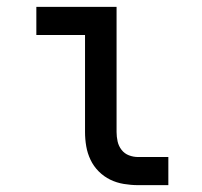

<svg xmlns="http://www.w3.org/2000/svg" viewBox="-20 -540 588 560"><path d="M383 0Q362 0 341 -3.5Q320 -7 301.5 -16Q283 -25 268 -40Q253 -55 244 -74Q235 -93 231.5 -113.5Q228 -134 228 -155V-438H86V-520H320V-155Q320 -141 323 -127.5Q326 -114 334.5 -103Q343 -92 356 -87Q369 -82 383 -82H471V0Z"/></svg>

Font: Iosevka Semi-Condensed Medium
Style: Regular
Weight: 500
Monospace: yes
Designer: Belleve Invis
Foundry: Belleve Invis
Version: Version 27.3.5